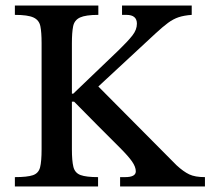

<svg xmlns="http://www.w3.org/2000/svg" viewBox="-20 -677 769 697"><path d="M336 0H34V-34Q79 -34 99.5 -41Q120 -48 125.5 -69.5Q131 -91 131 -135V-521Q131 -560 126.5 -582Q122 -604 101.5 -613.5Q81 -623 34 -623V-657H337V-623Q291 -623 270.5 -613.5Q250 -604 245.5 -581.5Q241 -559 241 -520V-337H246L411 -495Q444 -527 460.5 -548Q477 -569 477 -591Q477 -623 439 -623H423V-657H676V-623Q648 -621 628.5 -614.5Q609 -608 590 -594Q571 -580 544 -555L337 -363L621 -77Q646 -54 667 -44Q688 -34 724 -34V0H416V-34H434Q473 -34 473 -55Q473 -71 459.5 -90.5Q446 -110 415.5 -140.5Q385 -171 335 -221L249 -308H241V-135Q241 -93 246.5 -71Q252 -49 272.5 -41.5Q293 -34 336 -34Z"/></svg>

Font: STIX Two Text Medium
Style: Regular
Weight: 500
Designer: Ross Mills, John Hudson & Paul Hanslow, Tiro Typeworks Ltd; with prior portions MicroPress Inc., and Coen Hoffman.
Foundry: Tiro Typeworks Ltd
Version: Version 2.13 b171